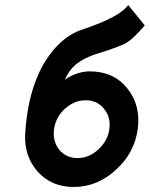

<svg xmlns="http://www.w3.org/2000/svg" viewBox="-20 -732 596 764"><path d="M490 -712Q457 -664 306 -614Q215 -583 152 -475Q121 -420 103 -351Q85 -282 80 -198Q76 -110 130 -49Q185 12 273 12Q367 12 441 -56Q515 -123 528 -218Q541 -313 486 -381Q432 -448 337 -448Q287 -448 238 -415Q246 -433 256.5 -448Q267 -463 280 -474Q297 -488 319.5 -499.5Q342 -511 372 -520Q408 -531 433.5 -540.5Q459 -550 475 -557Q494 -567 514 -586Q534 -605 556 -631ZM321 -333Q367 -333 394 -299Q422 -264 415 -218Q409 -172 371 -137Q334 -103 289 -103Q243 -103 215 -137Q189 -171 195 -218Q202 -266 238 -299Q276 -333 321 -333Z"/></svg>

Font: Unageo
Style: SemiBold-Italic
Weight: 600
Designer: Richard Sepsi
Foundry: Richard Sepsi
Version: Version 2.000